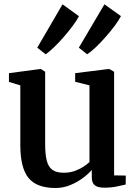

<svg xmlns="http://www.w3.org/2000/svg" viewBox="-20 -882 650 912"><path d="M474.5 9.5Q445.5 9.5 430.8 -1.5Q416 -12.5 416 -39.5V-75Q399 -55 372 -35.2Q345 -15.5 312.2 -2.2Q279.5 11 244 11Q154 11 115.2 -37Q76.5 -85 76.5 -193.5V-476.5L22.5 -493V-534.5L170 -554H175L194.5 -541V-197.5Q194.5 -149.5 202 -119.5Q209.5 -89.5 228.5 -75.5Q247.5 -61.5 282.5 -61.5Q310.5 -61.5 333.5 -69.5Q356.5 -77.5 374.8 -89.2Q393 -101 405 -112V-476.5L337 -493.5V-534.5L494 -554H500L522 -541V-49L577.5 -48L577 -5.5Q559.5 -1.5 533.8 4Q508 9.5 474.5 9.5ZM393.5 -624.5 354.5 -655.5 476 -861.5 554.5 -805.5Q545 -786.5 525.5 -760.2Q506 -734 482 -706.8Q458 -679.5 434.8 -657.5Q411.5 -635.5 394.5 -624.5ZM196.5 -624.5 157 -655.5 277 -861.5 355 -805Q345 -785.5 325.5 -759.2Q306 -733 282.5 -706Q259 -679 236.2 -657.2Q213.5 -635.5 197.5 -624.5Z"/></svg>

Font: Merriweather 48pt SemiBold
Style: Regular
Weight: 600
Version: Version 2.100